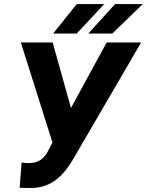

<svg xmlns="http://www.w3.org/2000/svg" viewBox="-20 -922 729 954"><path d="M268.6 -267.6 509.8 -710.9H681.2L349.6 -141.6Q331.5 -109.4 310.1 -81.3Q288.6 -53.2 262.7 -32.2Q236.8 -11.2 204.8 0.2Q172.9 11.7 132.8 12.2Q119.1 12.2 105.2 11.7Q91.3 11.2 77.6 10.7L87.4 -114.7Q95.2 -113.3 103.5 -112.5Q111.8 -111.8 120.1 -111.8Q146 -111.3 164.8 -118.9Q183.6 -126.5 197.8 -141.6Q211.9 -156.7 222.7 -179.2ZM241.7 -710.9 335.9 -374 352.5 -201.2 245.1 -200.2 83.5 -710.9ZM418.9 -755.4 551.8 -901.9H689.5L538.1 -755.4ZM244.1 -755.4 361.3 -901.9H498L361.3 -755.4Z"/></svg>

Font: Roboto ExtraBold
Style: Italic
Weight: 800
Designer: Christian Robertson
Foundry: Google
Version: Version 3.009; 2024